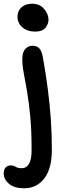

<svg xmlns="http://www.w3.org/2000/svg" viewBox="-60 -753 355 1033"><path d="M70 260Q17 260 -11.5 236Q-40 212 -40 180Q-40 159 -29.5 148Q-19 137 -3 137Q13 137 24.5 144.5Q36 152 56 152Q110 152 110 55Q110 -52 102.5 -129Q95 -206 85.5 -261.5Q76 -317 68 -358.5Q60 -400 60 -435Q60 -472 76 -489.5Q92 -507 115 -507Q137 -507 150.5 -494Q164 -481 171 -443Q187 -353 197.5 -271.5Q208 -190 213.5 -111Q219 -32 219 52Q219 155 178 207.5Q137 260 70 260ZM129 -583Q87 -583 60.5 -606Q34 -629 34 -663Q34 -695 56 -714Q78 -733 112 -733Q154 -733 177.5 -705Q201 -677 201 -647Q201 -624 184.5 -603.5Q168 -583 129 -583Z"/></svg>

Font: Shantell Sans Normal
Style: Regular
Weight: 500
Designer: Stephen Nixon, Anya Danilova, Shantell Martin
Foundry: Arrow Type
Version: Version 1.009;[a7da0bfa3]